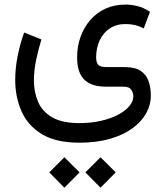

<svg xmlns="http://www.w3.org/2000/svg" viewBox="-20 -394 746 862"><path d="M431.2 312 363.3 379.9 431.2 448.7 499.5 379.9ZM269 312 201.2 379.9 269 448.7 337.4 379.9ZM336.4 246.6Q414.1 246.6 473.9 229.2Q533.7 211.9 574.5 182.1Q615.2 152.3 636.2 114.7Q657.2 77.1 657.2 36.1Q657.2 -1.5 646.7 -30.5Q636.2 -59.6 610.8 -76.2Q585.4 -92.8 540.5 -92.8H458.5Q430.2 -92.8 420.9 -103.3Q411.6 -113.8 411.6 -136.7Q411.6 -178.2 427.2 -212.2Q442.9 -246.1 472.4 -266.1Q502 -286.1 543.5 -286.1Q565.4 -286.1 585.4 -281.5Q605.5 -276.9 625.5 -266.6L653.3 -340.8Q625 -359.9 596.9 -366.7Q568.8 -373.5 543.5 -373.5Q493.2 -373.5 453.1 -355Q413.1 -336.4 384.8 -303.5Q356.4 -270.5 341.3 -227.8Q326.2 -185.1 326.2 -136.7Q326.2 -106 333 -81.5Q339.8 -57.1 355 -40Q370.1 -22.9 395.3 -13.9Q420.4 -4.9 456.5 -4.9H535.6Q560.1 -4.9 569.3 8.8Q578.6 22.5 578.6 38.1Q578.6 61 560.3 82.8Q542 104.5 509.3 121.6Q476.6 138.7 432.4 148.7Q388.2 158.7 336.4 158.7Q258.8 158.7 214.4 132.8Q169.9 106.9 151.1 63.5Q132.3 20 132.3 -32.7Q132.3 -77.1 142.1 -124.5Q151.9 -171.9 166 -216.8L88.4 -248Q69.8 -196.3 59.1 -141.8Q48.3 -87.4 48.3 -35.6Q48.3 41 76.4 105.2Q104.5 169.4 167.7 208Q231 246.6 336.4 246.6Z"/></svg>

Font: Vazirmatn
Style: Regular
Weight: 400
Designer: Saber Rastikerdar
Foundry: Saber Rastikerdar
Version: Version 33.003;September 2, 2022;FontCreator 14.0.0.2862 64-